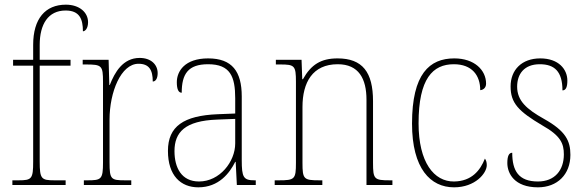

<svg xmlns="http://www.w3.org/2000/svg" viewBox="-20 -792 2509 822"><path d="M33 0H261V-20H213C157 -20 150 -26 150 -100V-511H282V-536H150V-600C150 -688 186 -747 261 -747C321 -747 335 -710 335 -658C345 -658 357 -671 357 -697C357 -739 320 -772 262 -772C174 -772 122 -712 122 -600V-536H36V-511H122V-100C122 -26 116 -20 59 -20H33Z M339 0H542V-20H516C455 -20 449 -24 449 -97V-280C449 -398 498 -519 573 -519C618 -519 634 -493 634 -443C648 -443 655 -459 655 -479C655 -515 627 -544 578 -544C506 -544 471 -482 450 -428H448L445 -536H334V-516H346C416 -516 421 -512 421 -441V-97C421 -24 414 -20 354 -20H339Z M829 10C917 10 963 -51 987 -99H989L994 0H1075V-20H1070C1022 -20 1015 -33 1015 -107V-379C1015 -486 974 -542 871 -542C771 -542 737 -487 737 -440C737 -410 744 -395 758 -395C758 -475 785 -517 871 -517C966 -517 987 -464 987 -371V-306L912 -303C766 -297 699 -251 699 -146C699 -40 754 10 829 10ZM832 -15C757 -15 727 -74 727 -145C727 -226 772 -275 910 -280L987 -283V-178C987 -100 921 -15 832 -15Z M1156 0H1360V-20H1348C1280 -20 1275 -25 1275 -95V-334C1275 -439 1318 -517 1426 -517C1516 -517 1549 -455 1549 -365V0H1660V-20H1649C1582 -20 1577 -25 1577 -95V-359C1577 -483 1532 -542 1425 -542C1355 -542 1312 -516 1277 -453H1274L1271 -536H1161V-516H1180C1241 -516 1247 -511 1247 -442V-95C1247 -25 1242 -20 1174 -20H1156Z M1924 10C2014 10 2064 -50 2064 -85C2064 -98 2061 -106 2056 -113C2036 -62 1999 -16 1924 -15C1838 -14 1772 -97 1772 -264C1772 -456 1833 -517 1923 -517C2001 -517 2036 -469 2036 -406C2049 -407 2061 -416 2061 -434C2061 -492 2011 -542 1925 -542C1819 -542 1744 -476 1744 -263C1744 -70 1823 10 1924 10Z M2283 10C2366 10 2422 -45 2422 -129C2422 -189 2402 -231 2309 -283C2234 -325 2194 -361 2194 -421C2194 -475 2224 -517 2291 -517C2354 -517 2388 -486 2388 -405C2403 -405 2409 -420 2409 -447C2409 -495 2372 -542 2293 -542C2214 -542 2166 -493 2166 -422C2166 -351 2199 -316 2302 -255C2380 -211 2394 -178 2394 -131C2394 -63 2355 -15 2283 -15C2200 -15 2173 -61 2173 -138C2159 -138 2152 -124 2152 -94C2152 -50 2182 10 2283 10Z"/></svg>

Font: Noto Serif Thai SemiCondensed Thin
Style: Regular
Weight: 100
Width: 4
Designer: Monotype Design Team
Foundry: Monotype Imaging Inc.
Version: Version 2.002